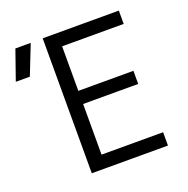

<svg xmlns="http://www.w3.org/2000/svg" viewBox="-228 -853 958 976"><g transform="rotate(-20 250.5 -365.0)"><path d="M105 0H517V-72H184V-346H482V-417H184V-658H517V-730H105ZM-99 -569H-23L40 -729H-43Z"/></g></svg>

Font: JetBrains Mono Light
Style: Regular
Weight: 336
Monospace: yes
Designer: Philipp Nurullin, Konstantin Bulenkov
Foundry: JetBrains
Version: Version 2.305